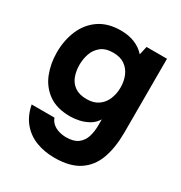

<svg xmlns="http://www.w3.org/2000/svg" viewBox="-180 -666 985 1042"><g transform="rotate(30 312.5 -145.5)"><path d="M309 244Q247 244 195 224.5Q143 205 107 163Q71 121 58 55H201Q208 75 223.5 88.5Q239 102 261.5 109Q284 116 309 116Q356 116 382 96Q408 76 418 43.5Q428 11 428 -28V-65Q410 -36 383 -21Q356 -6 326.5 0.5Q297 7 270 7Q187 7 135 -30Q83 -67 59 -127.5Q35 -188 35 -258Q35 -335 62 -398Q89 -461 143 -498Q197 -535 278 -535Q327 -535 365 -519.5Q403 -504 430 -474L442 -527H570V-67Q570 29 545 98.5Q520 168 462.5 206Q405 244 309 244ZM301 -119Q345 -119 373.5 -139Q402 -159 416 -192.5Q430 -226 430 -265Q430 -306 416 -338.5Q402 -371 374 -390.5Q346 -410 302 -410Q254 -410 226 -387.5Q198 -365 186.5 -331.5Q175 -298 175 -261Q175 -223 187 -190.5Q199 -158 227 -138.5Q255 -119 301 -119Z"/></g></svg>

Font: Onest
Style: Bold
Weight: 700
Designer: Dmitri Voloshin, Andrey Kudryavtsev
Foundry: Dmitri Voloshin, Andrey Kudryavtsev
Version: Version 1.000;gftools[0.9.33]